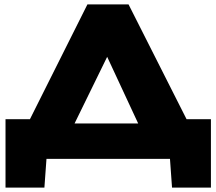

<svg xmlns="http://www.w3.org/2000/svg" viewBox="-20 -720 981 870"><path d="M190.6 0 181.2 130H5V-179.8H115.6L376.1 -700H562.5L825.4 -179.8H935.7V130H759.5L750.2 0ZM317.9 -160.6H606.1L465.6 -462.5Z"/></svg>

Font: Science Gothic
Style: Regular
Weight: 400
Designer: Thomas Phinney, Vassil Kateliev, Brandon Buerkle
Foundry: Font Detective LLC
Version: Version 1.018